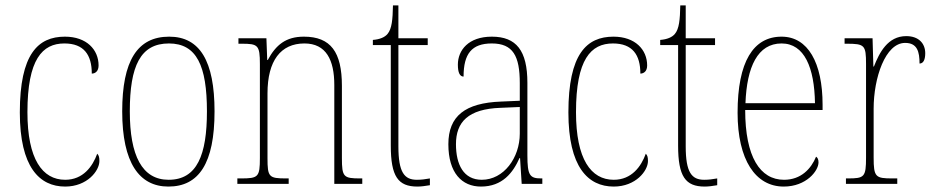

<svg xmlns="http://www.w3.org/2000/svg" viewBox="-20 -677 3439 707"><path d="M220 10C301 10 346 -48 346 -84C346 -98 344 -105 338 -111C321 -64 286 -15 220 -15C136 -15 81 -91 81 -264C81 -459 136 -517 217 -517C289 -517 318 -475 318 -406C331 -406 343 -415 343 -436C343 -494 299 -542 219 -542C120 -542 53 -478 53 -263C53 -62 125 10 220 10Z M600 10C712 10 770 -75 770 -267C770 -452 716 -542 603 -542C485 -542 430 -452 430 -267C430 -77 493 10 600 10ZM601 -15C503 -15 458 -104 458 -267C458 -434 497 -517 602 -517C704 -517 742 -435 742 -267C742 -107 706 -15 601 -15Z M854 0H1043V-20H1034C970 -20 965 -25 965 -95V-333C965 -454 1014 -517 1101 -517C1181 -517 1211 -456 1211 -364V0H1314V-20H1307C1245 -20 1239 -25 1239 -95V-361C1239 -485 1198 -542 1099 -542C1033 -542 996 -512 966 -456H964L961 -536H858V-516H870C930 -516 937 -511 937 -441V-95C937 -25 931 -20 867 -20H854Z M1517 10C1530 10 1546 8 1563 5V-20C1545 -17 1533 -15 1515 -15C1469 -15 1447 -42 1447 -138V-511H1555V-536H1447V-657H1427C1426 -605 1423 -571 1407 -552C1397 -540 1379 -532 1353 -530V-511H1419V-141C1419 -27 1446 10 1517 10Z M1751 10C1830 10 1869 -41 1893 -95H1895L1901 0H1977V-20H1973C1931 -20 1922 -31 1922 -105V-372C1922 -491 1881 -542 1791 -542C1705 -542 1666 -492 1666 -439C1666 -410 1673 -395 1687 -395C1687 -479 1717 -517 1791 -517C1869 -517 1894 -471 1894 -371V-306L1825 -303C1693 -298 1631 -250 1631 -146C1631 -40 1681 10 1751 10ZM1754 -15C1687 -15 1659 -71 1659 -146C1659 -227 1703 -276 1824 -280L1894 -283V-185C1894 -96 1835 -15 1754 -15Z M2240 10C2321 10 2366 -48 2366 -84C2366 -98 2364 -105 2358 -111C2341 -64 2306 -15 2240 -15C2156 -15 2101 -91 2101 -264C2101 -459 2156 -517 2237 -517C2309 -517 2338 -475 2338 -406C2351 -406 2363 -415 2363 -436C2363 -494 2319 -542 2239 -542C2140 -542 2073 -478 2073 -263C2073 -62 2145 10 2240 10Z M2575 10C2588 10 2604 8 2621 5V-20C2603 -17 2591 -15 2573 -15C2527 -15 2505 -42 2505 -138V-511H2613V-536H2505V-657H2485C2484 -605 2481 -571 2465 -552C2455 -540 2437 -532 2411 -530V-511H2477V-141C2477 -27 2504 10 2575 10Z M2866 10C2949 10 2994 -48 2994 -79C2994 -91 2990 -97 2985 -100C2967 -56 2930 -15 2867 -15C2779 -15 2724 -99 2724 -272H3009V-291C3009 -446 2955 -542 2858 -542C2754 -542 2696 -450 2696 -262C2696 -88 2762 10 2866 10ZM2981 -297H2725C2730 -431 2770 -517 2858 -517C2942 -517 2979 -428 2981 -297Z M3095 0H3284V-20H3266C3204 -20 3197 -25 3197 -97V-277C3197 -390 3240 -519 3313 -519C3358 -519 3366 -486 3366 -443C3381 -443 3387 -459 3387 -481C3387 -516 3364 -544 3317 -544C3249 -544 3218 -483 3198 -432H3196L3193 -536H3090V-516H3097C3164 -516 3169 -511 3169 -441V-97C3169 -25 3163 -20 3102 -20H3095Z"/></svg>

Font: Noto Serif Georgian Condensed Thin
Style: Regular
Weight: 100
Width: 3
Designer: Monotype Design Team, Akaki Razmadze
Foundry: Google LLC
Version: Version 2.003